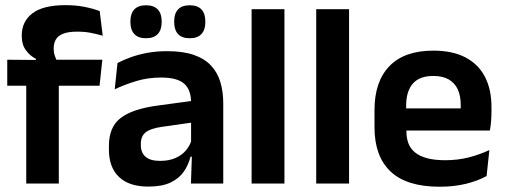

<svg xmlns="http://www.w3.org/2000/svg" viewBox="-20 -696 1919 728"><path d="M228.5 -676.5Q267.5 -676.5 300.2 -670Q333 -663.5 358 -654L369.5 -560.5Q347.5 -567 324.2 -571.5Q301 -576 272.5 -576Q239 -576 219.5 -568.2Q200 -560.5 191.8 -546.2Q183.5 -532 183.5 -512.5V-511Q183.5 -497 187.8 -484.8Q192 -472.5 197 -462.5L116 -460V-473Q94 -484 78.2 -505.5Q62.5 -527 62.5 -559V-561.5Q62.5 -614.5 103 -645.5Q143.5 -676.5 228.5 -676.5ZM79.5 0V-434H203V0ZM7.5 -371V-469.5L130.5 -468.5L179 -469.5H368L357.5 -371Z M704 0 708 -119.5 704.5 -131V-284.5V-307Q704.5 -356 678 -379Q651.5 -402 591 -402Q540.5 -402 496.2 -388.5Q452 -375 415 -357.5L425.5 -457Q447.5 -468.5 475.5 -478.8Q503.5 -489 538.2 -495.5Q573 -502 613.5 -502Q673.5 -502 714.2 -488Q755 -474 779.8 -447.8Q804.5 -421.5 815.5 -385Q826.5 -348.5 826.5 -304V0ZM542.5 11.5Q469.5 11.5 431.2 -25Q393 -61.5 393 -128.5V-143Q393 -214 437 -248.2Q481 -282.5 576 -295.5L716 -314.5L723 -233.5L593.5 -215Q550.5 -209 532.2 -194.2Q514 -179.5 514 -151V-145.5Q514 -117.5 531.8 -101.8Q549.5 -86 587 -86Q621 -86 645.2 -96.8Q669.5 -107.5 684.8 -125.5Q700 -143.5 706.5 -165.5L724 -102H702.5Q694.5 -70.5 676.8 -45Q659 -19.5 626.8 -4Q594.5 11.5 542.5 11.5ZM533.5 -551Q504 -551 489.2 -567Q474.5 -583 474.5 -611.5V-615.5Q474.5 -644.5 489.2 -660.2Q504 -676 533.5 -676Q563.5 -676 578.2 -660.2Q593 -644.5 593 -615.5V-611.5Q593 -583 578.2 -567Q563.5 -551 533.5 -551ZM699.5 -551Q669.5 -551 655 -567Q640.5 -583 640.5 -611.5V-615.5Q640.5 -644.5 655 -660.2Q669.5 -676 699.5 -676Q729 -676 743.8 -660.2Q758.5 -644.5 758.5 -615.5V-611.5Q758.5 -583 743.8 -567Q729 -551 699.5 -551Z M934 0V-661H1058.5V0Z M1179 0V-661H1303.5V0Z M1647 12Q1521.5 12 1460.8 -45.8Q1400 -103.5 1400 -213V-279Q1400 -387 1456.8 -445.5Q1513.5 -504 1623 -504Q1696.5 -504 1745.5 -478Q1794.5 -452 1819 -404.2Q1843.5 -356.5 1843.5 -290.5V-273Q1843.5 -255 1842 -236.2Q1840.5 -217.5 1837.5 -201H1724.5Q1726 -228.5 1726.5 -253Q1727 -277.5 1727 -297Q1727 -333 1715.5 -357.5Q1704 -382 1681 -395Q1658 -408 1623 -408Q1570.5 -408 1545.2 -378.8Q1520 -349.5 1520 -295.5V-250L1521 -236V-197Q1521 -173.5 1528.2 -153.5Q1535.5 -133.5 1552.5 -119Q1569.5 -104.5 1598 -96.5Q1626.5 -88.5 1668.5 -88.5Q1715 -88.5 1756.5 -99Q1798 -109.5 1835.5 -127L1825 -28.5Q1791.5 -10 1746.5 1Q1701.5 12 1647 12ZM1465.5 -201V-285H1812.5V-201Z"/></svg>

Font: Anek Bangla
Style: Semi-bold
Weight: 600
Designer: Sulekha Rajkumar (Bangla), Yesha Goshar (Latin)
Foundry: Ek Type
Version: Version 1.002;March 21, 2022;FontCreator 13.0.0.2683 64-bit